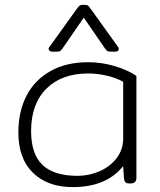

<svg xmlns="http://www.w3.org/2000/svg" viewBox="-20 -749 652 784"><path d="M181 -556 293 -712Q301 -723 304.5 -726Q308 -729 316 -729H328Q336 -729 339.5 -726Q343 -723 351 -712L463 -556Q465 -554 465 -549Q465 -544 461 -541Q457 -538 451 -538H432Q421 -538 417 -541.5Q413 -545 406 -555L322 -677L238 -555Q231 -545 227 -541.5Q223 -538 212 -538H193Q185 -538 180.5 -544Q176 -550 181 -556ZM55 -208Q55 -294 88.5 -358.5Q122 -423 186.5 -459Q251 -495 340 -495Q395 -495 448.5 -479Q502 -463 537 -439V-23Q537 0 514 0H507Q496 0 491.5 -5.5Q487 -11 486 -23L483 -71Q415 15 277 15Q175 15 115 -43Q55 -101 55 -208ZM483 -184V-415Q457 -430 418.5 -439.5Q380 -449 340 -449Q232 -449 169.5 -387Q107 -325 107 -214Q107 -120 153.5 -75.5Q200 -31 297 -31Q343 -31 386 -49.5Q429 -68 456 -103Q483 -138 483 -184Z"/></svg>

Font: Mitr ExtraLight
Style: Regular
Weight: 250
Designer: Thanarat Vachiruckul
Foundry: Cadson Demak Co.,Ltd.
Version: Version 1.000